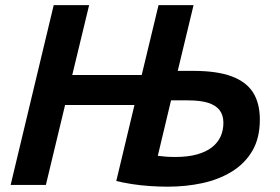

<svg xmlns="http://www.w3.org/2000/svg" viewBox="-20 -713 1080 740"><path d="M626.2 6.5Q593.8 6.5 558.2 4.1Q522.8 1.8 489.5 -3.4Q456.2 -8.5 428.2 -15.5L498.2 -308.2H230.8L156.8 -0.2H21L187 -693.2H323.5L258.5 -424H526.2L591 -693.2H726L665 -439.8Q672.2 -439.8 680 -439.8Q687.8 -439.8 695.4 -439.8Q703 -439.8 710.8 -439.8Q718.5 -439.8 725.8 -439.8Q816.2 -439.8 872.8 -418.8Q929.2 -397.8 955.4 -356.4Q981.5 -315 981.5 -252.2Q981.5 -180.8 952.5 -131.5Q923.5 -82.2 873.2 -51.5Q823 -20.8 759.5 -7.1Q696 6.5 626.2 6.5ZM655.5 -108Q704 -108 739 -117.8Q774 -127.5 796.6 -145.1Q819.2 -162.8 830.1 -186.6Q841 -210.5 841 -239.8Q841 -269.2 826.5 -288.2Q812 -307.2 782 -316.8Q752 -326.2 704.5 -326.2Q696.2 -326.2 688 -326.2Q679.8 -326.2 671.9 -326.2Q664 -326.2 655.8 -326.2Q647.5 -326.2 639.2 -326.2L588.2 -112.5Q600 -110.8 617.4 -109.4Q634.8 -108 655.5 -108Z"/></svg>

Font: Ubuntu Sans
Style: Italic
Weight: 400
Italic angle: -13.5°
Designer: Dalton Maag Ltd
Foundry: Dalton Maag Ltd
Version: Version 1.006